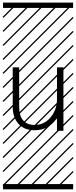

<svg xmlns="http://www.w3.org/2000/svg" viewBox="-23 -990 577 1453"><path d="M457 0H408.2V-97.7Q381.3 -54.7 338.6 -29.5Q295.9 -4.4 239.7 -4.4Q158.7 -4.4 116 -53.7Q73.2 -103 73.2 -182.1V-480.5H122.1V-182.1Q122.1 -113.8 152.3 -79.1Q182.6 -44.4 239.7 -44.4Q311 -44.4 359.6 -101.8Q408.2 -159.2 408.2 -240.2V-480.5H457ZM0 402.8H530.3V442.9H0ZM0 -970.2H530.3V-930.2H0ZM526.9 410.6 533.7 417.5 525.4 425.8 518.6 418.9ZM526.9 304.7 533.7 311.5 419.4 425.8 412.6 418.9ZM526.9 198.7 533.7 205.6 313.5 425.8 306.6 418.9ZM526.9 92.3 533.7 99.1 207.5 425.8 200.7 418.9ZM526.9 -13.2 533.7 -6.3 101.6 425.8 94.7 418.9ZM526.9 -119.1 533.7 -112.3 3.4 418 -3.4 411.1ZM526.9 -225.6 533.7 -218.8 3.4 311.5 -3.4 304.7ZM526.9 -331.5 533.7 -324.7 3.4 205.6 -3.4 198.7ZM526.9 -438 533.7 -431.2 3.4 99.1 -3.4 92.3ZM526.9 -543.5 533.7 -536.6 3.4 -6.3 -3.4 -13.2ZM526.9 -649.4 533.7 -642.6 3.4 -112.3 -3.4 -119.1ZM526.9 -755.9 533.7 -749 3.4 -218.8 -3.4 -225.6ZM526.9 -861.8 533.7 -855 3.4 -324.7 -3.4 -331.5ZM516.6 -958 523.4 -951.2 3.4 -431.2 -3.4 -438ZM411.1 -958 418 -951.2 3.4 -536.6 -3.4 -543.5ZM305.2 -958 312 -951.2 3.4 -642.6 -3.4 -649.4ZM198.7 -958 205.6 -951.2 3.4 -749 -3.4 -755.9ZM92.3 -958 99.1 -951.2 3.4 -855 -3.4 -861.8Z"/></svg>

Font: AzarMehrMSRS3
Style: Regular
Weight: 1
Designer: Amin Abedi
Version: Version 1.00